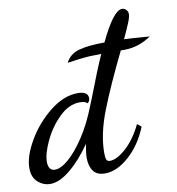

<svg xmlns="http://www.w3.org/2000/svg" viewBox="-99 -795 830 900"><g transform="rotate(-10 315.5 -345.0)"><path d="M517 -176 536 -160Q503 -78 445 -26Q387 26 330 26Q291 26 274 2Q257 -22 257 -61Q257 -84 265 -126Q216 -55 164 -12.5Q112 30 69 30Q36 30 10 7Q-16 -16 -16 -60Q-16 -116 27 -189.5Q70 -263 136 -315Q202 -367 268 -367Q317 -367 317 -335Q317 -319 305 -312Q297 -323 270 -323Q219 -323 173 -278.5Q127 -234 98.5 -174Q70 -114 70 -74Q70 -54 78 -43Q86 -32 102 -32Q130 -32 167.5 -64.5Q205 -97 244.5 -157Q284 -217 315 -297L330 -334Q378 -460 409 -529L376 -528Q339 -529 247 -515Q266 -554 311 -566.5Q356 -579 432 -579H433Q500 -720 541 -720Q552 -720 560.5 -711.5Q569 -703 569 -690Q569 -677 558.5 -651Q548 -625 526 -578Q562 -577 647 -570Q587 -529 520 -529H502Q428 -378 385 -268.5Q342 -159 342 -69Q342 -45 346.5 -36.5Q351 -28 362 -28Q396 -28 440 -68Q484 -108 517 -176Z"/></g></svg>

Font: Dancing Script
Style: Bold
Weight: 700
Designer: Pablo Impallari
Foundry: Pablo Impallari
Version: Version 2.000